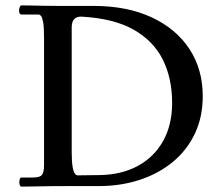

<svg xmlns="http://www.w3.org/2000/svg" viewBox="-20 -693 801 715"><path d="M328 -671Q453 -671 544.5 -628.5Q636 -586 685.5 -510.5Q735 -435 735 -335Q735 -257 705.5 -195Q676 -133 623 -89.5Q570 -46 499.5 -23Q429 0 347 0H230Q166 0 125 1Q84 2 60 2Q56 2 54 -3Q52 -8 52 -14Q52 -21 54 -26.5Q56 -32 60 -32H103Q129 -32 136.5 -42Q144 -52 144 -78V-554Q144 -593 140.5 -611Q137 -629 132.5 -634Q128 -639 123 -639H60Q51 -639 51 -654Q51 -660 53.5 -666.5Q56 -673 60 -673Q72 -673 95 -672.5Q118 -672 144.5 -671.5Q171 -671 192 -671ZM350 -41Q432 -42 493 -75Q554 -108 587.5 -168Q621 -228 621 -310Q621 -400 587 -469.5Q553 -539 479.5 -581.5Q406 -624 285 -631Q267 -632 257 -622.5Q247 -613 247 -590V-128Q247 -90 250.5 -71Q254 -52 259 -46Q264 -40 268 -40Z"/></svg>

Font: Sedan
Style: Regular
Weight: 400
Designer: Sebastian Salazar
Foundry: Sebastian Salazar
Version: Version 1.100; ttfautohint (v1.8.4.7-5d5b)